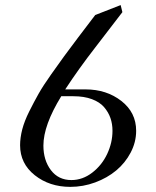

<svg xmlns="http://www.w3.org/2000/svg" viewBox="-20 -729 616 756"><path d="M59.1 -157.2Q59.1 -186.5 67.6 -219.5Q76.2 -252.4 95 -290Q113.8 -327.6 131.8 -359.6Q149.9 -391.6 181.2 -435.8Q212.4 -480 232.7 -507.8Q252.9 -535.6 288.1 -582L355 -669.9L455.1 -709L461.9 -681.2L355 -542Q290.5 -459 236.8 -377H316.9Q399.4 -377 457.8 -331.5Q516.1 -286.1 516.1 -213.9Q516.1 -169.4 494.6 -128.4Q473.1 -87.4 437.7 -57.9Q402.3 -28.3 354.7 -10.7Q307.1 6.8 256.8 6.8Q174.8 6.8 116.9 -39.1Q59.1 -85 59.1 -157.2ZM150.9 -155.8Q150.9 -98.1 180.4 -59.1Q210 -20 261.2 -20Q305.2 -20 343.3 -49.3Q381.3 -78.6 402.1 -123Q422.9 -167.5 422.9 -213.9Q422.9 -241.2 414.8 -264.4Q406.7 -287.6 389.6 -307.4Q372.6 -327.1 341.8 -338.6Q311 -350.1 269 -350.1H221.2Q150.9 -235.8 150.9 -155.8Z"/></svg>

Font: Dihjauti
Style: Bold Italic
Weight: 700
Italic angle: -9°
Designer: T. Christopher White
Version: Version 3.0.0